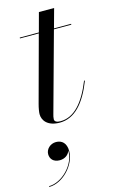

<svg xmlns="http://www.w3.org/2000/svg" viewBox="-132 -611 586 975"><g transform="rotate(-15 161.0 -124.0)"><path d="M314.5 -163 310.5 -164.5C267.5 -56 212.5 4 142 4C121.5 4 111 -3 111 -14C111 -23 113.5 -32.5 115.5 -39.5L230 -455.5H321.5V-460H231.5L259 -560H179L152 -460H51.5V-455.5H150.5L57 -110C51.5 -90 48 -68.5 48 -58C48 -23.5 74.5 10 136.5 10C215 10 271.5 -53 314.5 -163ZM37.5 149.5C37.5 174 53.5 194.5 87.5 194.5C113.5 194.5 135 179.5 141 157.5C144 232.5 67.5 307.5 0 307.5V311.5C72 311.5 145 233.5 145 161.5C145 119.5 122.5 100 91.5 100C61 100 37.5 123.5 37.5 149.5Z"/></g></svg>

Font: Bodoni* 36pt
Style: Italic
Weight: 400
Italic angle: -13°
Version: Version 2.3